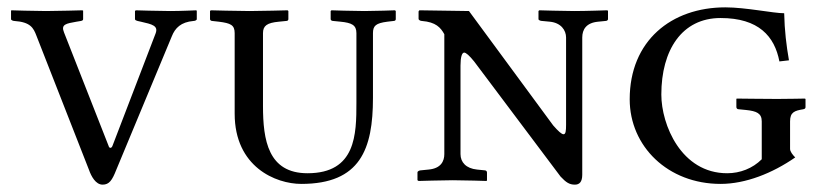

<svg xmlns="http://www.w3.org/2000/svg" viewBox="-20 -490 2239 522"><path d="M403 -399 286 -94C285 -91 283 -88 280 -88C278 -88 276 -90 275 -94L154 -402C145 -424 160 -426 188 -431L200 -433C204 -434 206 -435 206 -438V-461L204 -462C204 -462 133 -460 105 -460C75 -460 11 -462 11 -462L10 -461V-438C10 -435 16 -433 19 -433C63 -430 71 -414 79 -393L222 -28C228 -11 240 12 259 12C277 12 285 0 296 -28L447 -391C456 -414 472 -430 506 -433C510 -433 515 -435 515 -438V-460L514 -462C514 -462 471 -460 443 -460C413 -460 349 -462 349 -462L347 -460V-438C347 -435 351 -434 354 -433L363 -431C394 -424 411 -420 403 -399Z M799 10C960 10 994 -85 994 -224V-400C994 -420 1002 -427 1033 -431L1050 -433C1054 -433 1056 -435 1056 -438V-460L1054 -462C1054 -462 999 -460 971 -460C941 -460 881 -462 881 -462L879 -460V-438C879 -435 882 -433 886 -433L906 -431C936 -428 949 -422 949 -400V-211C949 -125 948 -19 816 -19C709 -19 695 -109 695 -202V-400C695 -420 706 -428 738 -431L758 -433C762 -433 764 -435 764 -438V-460L762 -462C762 -462 687 -460 659 -460C628 -460 553 -462 553 -462L551 -460V-438C551 -435 554 -433 557 -433L575 -431C607 -427 618 -422 618 -400V-181C618 -36 730 10 799 10Z M1563 -388C1563 -410 1574 -428 1606 -431L1626 -433C1630 -433 1633 -435 1633 -438V-461L1630 -462C1630 -462 1572 -460 1541 -460C1514 -460 1446 -462 1446 -462L1444 -460V-438C1444 -435 1450 -433 1454 -433L1475 -431C1505 -428 1519 -408 1519 -388V-151C1519 -134 1518 -125 1512 -125C1507 -125 1498 -133 1484 -149L1255 -460L1120 -462L1118 -459V-439C1118 -435 1124 -433 1127 -433C1165 -430 1178 -415 1188 -397V-71C1188 -52 1179 -32 1145 -29L1125 -27C1121 -27 1115 -25 1115 -21V0L1118 2C1118 2 1184 0 1211 0C1242 0 1303 2 1303 2L1304 0V-21C1304 -25 1301 -27 1297 -27L1277 -29C1247 -32 1232 -49 1232 -71V-312C1232 -335 1236 -347 1242 -347C1247 -347 1256 -339 1269 -323L1504 -10C1519 6 1528 12 1543 12C1555 12 1563 5 1563 -15Z M2051 -160V-57C2026 -32 1992 -19 1957 -19C1832 -19 1778 -151 1778 -233C1778 -354 1834 -441 1939 -441C2043 -441 2086 -391 2099 -323L2125 -326C2118 -366 2113 -407 2112 -454C2082 -454 2008 -470 1952 -470C1805 -470 1692 -379 1692 -220C1692 -92 1796 10 1939 10C2007 10 2080 -19 2142 -62C2135 -69 2128 -78 2128 -85V-160C2128 -185 2140 -189 2164 -193C2168 -194 2170 -195 2170 -199V-221L2168 -222C2168 -222 2121 -221 2093 -221C2063 -221 1983 -222 1983 -222L1982 -221V-199C1982 -195 1985 -193 1988 -193L2008 -191C2037 -188 2051 -182 2051 -160Z"/></svg>

Font: Linux Libertine O C
Style: Regular
Weight: 400
Designer: Philipp H. Poll
Foundry: Philipp H. Poll
Version: Version 4.0.3